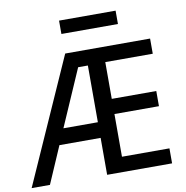

<svg xmlns="http://www.w3.org/2000/svg" viewBox="-100 -1052 1110 1147"><g transform="rotate(-10 454.5 -478.5)"><path d="M-1 0 336 -757H851V-665H563V-442H833V-350H563V-91H851V0H457V-224H207L110 0ZM248 -319H457V-663H398ZM334 -876V-957H677V-876Z"/></g></svg>

Font: Menbere
Style: Regular
Weight: 400
Designer: Aleme Tadesse
Foundry: Sorkin Type Co
Version: Version 1.000